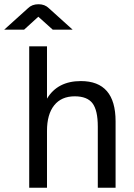

<svg xmlns="http://www.w3.org/2000/svg" viewBox="-68 -887 634 907"><path d="M-48 -747 64 -848Q83 -867 114 -867Q144 -867 163 -848L275 -747H181L113 -808L46 -747ZM285 -432Q222 -432 188 -389.5Q154 -347 154 -269V0H70V-668H154V-421Q204 -504 314 -504Q478 -504 478 -314V0H394V-289Q394 -366 369 -399Q344 -432 285 -432Z"/></svg>

Font: Atkinson Hyperlegible Pro
Style: Regular
Weight: 400
Designer: Elliott Scott, Megan Eiswerth, Linus Boman, Theodore Petrosky, Jacob Perez
Foundry: Braille Institute
Version: Version 1.5.1